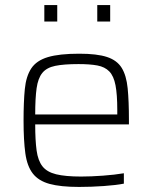

<svg xmlns="http://www.w3.org/2000/svg" viewBox="-20 -730 601 758"><path d="M292 8Q219 8 175.5 -4Q132 -16 109.5 -45Q87 -74 80 -125Q73 -176 73 -254Q73 -328 78 -378.5Q83 -429 103.5 -460Q124 -491 169 -504.5Q214 -518 293 -518Q363 -518 402.5 -505Q442 -492 460.5 -462Q479 -432 484 -381.5Q489 -331 489 -256V-239H119Q119 -176 124.5 -136Q130 -96 147.5 -73.5Q165 -51 201.5 -42Q238 -33 300 -33Q339 -33 386.5 -36.5Q434 -40 469 -46V-5Q439 1 389.5 4.5Q340 8 292 8ZM119 -278H443V-296Q443 -357 436 -393.5Q429 -430 411.5 -448Q394 -466 364.5 -471.5Q335 -477 290 -477Q232 -477 198 -470Q164 -463 147 -442Q130 -421 124.5 -381.5Q119 -342 119 -278ZM155 -645V-710H206V-645ZM364 -645V-710H415V-645Z"/></svg>

Font: Saira ExtraLight
Style: Regular
Weight: 200
Designer: Hector Gatti with collaboration of the Omnibus-Type team
Foundry: Omnibus-Type
Version: Version 1.100; ttfautohint (v1.8.3)